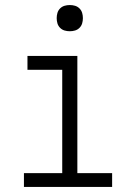

<svg xmlns="http://www.w3.org/2000/svg" viewBox="-20 -742 540 762"><path d="M75 0V-55H227V-465H89V-520H287V-55H425V0ZM257 -618Q246 -618 236 -621Q226 -624 218.5 -631.5Q211 -639 208 -649Q205 -659 205 -670Q205 -681 208 -691Q211 -701 218.5 -708.5Q226 -716 236 -719Q246 -722 257 -722Q268 -722 278 -719Q288 -716 295.5 -708.5Q303 -701 306 -691Q309 -681 309 -670Q309 -659 306 -649Q303 -639 295.5 -631.5Q288 -624 278 -621Q268 -618 257 -618Z"/></svg>

Font: Iosevka SS18 Light
Style: Regular
Weight: 300
Monospace: yes
Designer: Belleve Invis
Foundry: Belleve Invis
Version: Version 25.1.1; ttfautohint (v1.8.4)